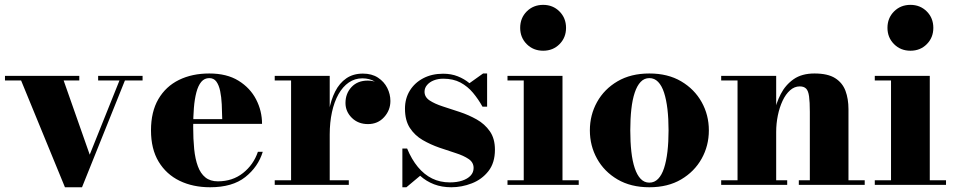

<svg xmlns="http://www.w3.org/2000/svg" viewBox="-20 -780 4024 810"><path d="M581.5 -460V-440.5H507L326 10H254L69 -440.5H1V-460H314.5V-440.5H248.5L358.5 -127.5L484 -440.5H394V-460Z M866.5 10Q794 10 737.8 -17.2Q681.5 -44.5 649.2 -98Q617 -151.5 617 -230Q617 -308.5 648.2 -362Q679.5 -415.5 735 -442.8Q790.5 -470 863 -470Q937 -470 986.2 -439.5Q1035.5 -409 1060.5 -360.5Q1085.5 -312 1085.5 -257.5H683.5V-277.5H917.5Q917 -309.5 915.5 -340.2Q914 -371 908.8 -396Q903.5 -421 892.8 -435.8Q882 -450.5 863 -450.5Q842.5 -450.5 829.2 -434.8Q816 -419 808.5 -390.5Q801 -362 798 -324.8Q795 -287.5 795 -244.5Q795 -193.5 799.2 -151.2Q803.5 -109 814.8 -78.5Q826 -48 846.5 -31.5Q867 -15 899 -15Q961 -15 1005.2 -50Q1049.5 -85 1068 -139.5H1088.5Q1069 -76 1014.8 -33Q960.5 10 866.5 10Z M1359.5 -212.5Q1359.5 -265.5 1367.8 -312Q1376 -358.5 1394 -394Q1412 -429.5 1441 -449.5Q1470 -469.5 1511 -469.5Q1548.5 -469.5 1574.5 -452.5Q1600.5 -435.5 1613.8 -409Q1627 -382.5 1627 -354Q1627 -315 1600.5 -285.8Q1574 -256.5 1532.5 -256.5Q1491 -256.5 1464.2 -283Q1437.5 -309.5 1437.5 -345.5Q1437.5 -385.5 1463 -412.8Q1488.5 -440 1531.5 -440Q1559 -440 1580.2 -427.5Q1601.5 -415 1613.8 -395.5Q1626 -376 1626 -354H1606.5Q1606.5 -378.5 1594.8 -400.5Q1583 -422.5 1561 -436Q1539 -449.5 1508.5 -449.5Q1477 -449.5 1451.5 -432Q1426 -414.5 1408 -382.5Q1390 -350.5 1380.5 -307Q1371 -263.5 1371 -212.5ZM1371 -460V-19.5H1451.5V0H1139V-19.5H1208V-440.5H1139V-460Z M1677.5 10V-153.5H1697.5Q1716.5 -107.5 1743 -75.5Q1769.5 -43.5 1803 -27Q1836.5 -10.5 1878 -10.5Q1907.5 -10.5 1930 -18Q1952.5 -25.5 1965.2 -39Q1978 -52.5 1978 -71.5Q1978 -95 1957 -109.2Q1936 -123.5 1903 -134Q1870 -144.5 1833.2 -157.2Q1796.5 -170 1763.2 -189.2Q1730 -208.5 1709.2 -240.2Q1688.5 -272 1688.5 -321.5Q1688.5 -364.5 1709 -397.8Q1729.5 -431 1765.8 -450Q1802 -469 1849.5 -469Q1883.5 -469 1911.2 -458Q1939 -447 1960.5 -429L2018 -470H2035V-330H2015.5Q1998 -361.5 1975.5 -388.5Q1953 -415.5 1922.5 -431.8Q1892 -448 1850 -448Q1828 -448 1810.2 -441Q1792.5 -434 1781.8 -421.5Q1771 -409 1771 -393Q1771 -370.5 1792.5 -356.2Q1814 -342 1848 -331Q1882 -320 1919.8 -307.5Q1957.5 -295 1991.2 -276Q2025 -257 2046.5 -226.2Q2068 -195.5 2068 -148.5Q2068 -93 2040.5 -58Q2013 -23 1970.5 -6.5Q1928 10 1884 10Q1844 10 1811.2 -2.5Q1778.5 -15 1752.5 -38.5L1694.5 10Z M2271.5 -566Q2230 -566 2202.2 -593.8Q2174.5 -621.5 2174.5 -662.5Q2174.5 -704 2202.2 -731.8Q2230 -759.5 2271.5 -759.5Q2312.5 -759.5 2340.2 -731.8Q2368 -704 2368 -662.5Q2368 -621.5 2340.5 -593.8Q2313 -566 2271.5 -566ZM2353 -460V-19.5H2421.5V0H2121V-19.5H2189.5V-440.5H2121V-460Z M2719.5 10Q2641.5 10 2585.2 -23Q2529 -56 2498.8 -110.5Q2468.5 -165 2468.5 -230Q2468.5 -295 2498.8 -349.5Q2529 -404 2585.2 -437Q2641.5 -470 2719.5 -470Q2797.5 -470 2853.5 -437Q2909.5 -404 2940 -349.5Q2970.5 -295 2970.5 -230Q2970.5 -165 2940 -110.5Q2909.5 -56 2853.5 -23Q2797.5 10 2719.5 10ZM2719.5 -9.5Q2741 -9.5 2756.5 -25.5Q2772 -41.5 2781.5 -70.8Q2791 -100 2795.8 -140.5Q2800.5 -181 2800.5 -230Q2800.5 -279 2795.8 -319.5Q2791 -360 2781.5 -389.2Q2772 -418.5 2756.5 -434.5Q2741 -450.5 2719.5 -450.5Q2698 -450.5 2682.8 -434.5Q2667.5 -418.5 2657.8 -389.2Q2648 -360 2643.5 -319.5Q2639 -279 2639 -230Q2639 -181 2643.5 -140.5Q2648 -100 2657.8 -70.8Q2667.5 -41.5 2682.8 -25.5Q2698 -9.5 2719.5 -9.5Z M3254.5 -460V-19.5H3301V0H3022.5V-19.5H3091.5V-440.5H3022.5V-460ZM3559.5 -319.5V-19.5H3628V0H3350V-19.5H3396.5V-308Q3396.5 -350 3393.2 -373.5Q3390 -397 3380.8 -406.2Q3371.5 -415.5 3354 -415.5Q3331.5 -415.5 3313 -399Q3294.5 -382.5 3281.5 -354.8Q3268.5 -327 3261.5 -292.8Q3254.5 -258.5 3254.5 -223L3238 -222.5Q3238 -259.5 3246 -302.2Q3254 -345 3273.8 -383.2Q3293.5 -421.5 3328 -445.8Q3362.5 -470 3416 -470Q3472 -470 3503 -450.5Q3534 -431 3546.8 -397Q3559.5 -363 3559.5 -319.5Z M3821 -566Q3779.5 -566 3751.8 -593.8Q3724 -621.5 3724 -662.5Q3724 -704 3751.8 -731.8Q3779.5 -759.5 3821 -759.5Q3862 -759.5 3889.8 -731.8Q3917.5 -704 3917.5 -662.5Q3917.5 -621.5 3890 -593.8Q3862.5 -566 3821 -566ZM3902.5 -460V-19.5H3971V0H3670.5V-19.5H3739V-440.5H3670.5V-460Z"/></svg>

Font: Bodoni Moda 11pt ExtraBold
Style: Regular
Weight: 800
Designer: Owen Earl
Foundry: indestructible type
Version: Version 2.004